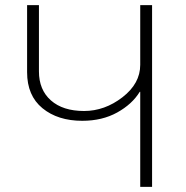

<svg xmlns="http://www.w3.org/2000/svg" viewBox="-20 -724 722 744"><path d="M85 -444.3V-704.1H130.9V-447.3Q130.9 -376 177.2 -335Q223.6 -293.9 305.7 -293.9Q385.7 -293.9 454.6 -347.2Q523.4 -400.4 523.4 -472.7V-704.1H569.3V0H523.4V-368.2H521.5Q492.2 -320.3 434.1 -288.1Q376 -255.9 298.8 -255.9Q204.1 -255.9 144.5 -304.7Q85 -353.5 85 -444.3Z"/></svg>

Font: Gothic A1 ExtraLight
Style: Regular
Weight: 275
Designer: HanYang I&C Co.,Ltd.
Foundry: HanYang I&C Co.,Ltd.
Version: Version 2.50